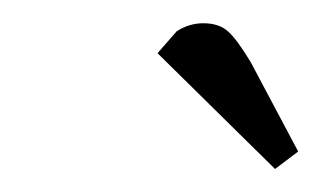

<svg xmlns="http://www.w3.org/2000/svg" viewBox="-20 -651 278 166"><path d="M116.2 -605 132.8 -624Q143.6 -630.9 155.8 -630.9Q169.4 -630.9 177.2 -623.8Q185.1 -616.7 196.8 -597.2L237.8 -520L217.8 -504.9Z"/></svg>

Font: Dehuti
Style: Bold-Italic
Weight: 700
Version: Version 1.2